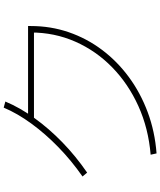

<svg xmlns="http://www.w3.org/2000/svg" viewBox="66 -910 868 1040"><g transform="rotate(-90 500.0 -390.0)"><path d="M182 -8Q325 -20 445.5 -74.5Q566 -129 655.5 -216.5Q745 -304 794.5 -416.5Q844 -529 844 -657L860 -640H372V-672H879V-657Q879 -549 845.5 -451.5Q812 -354 750 -271.5Q688 -189 602.5 -126Q517 -63 412.5 -24Q308 15 189 24ZM64 -377Q150 -437 222.5 -507.5Q295 -578 350.5 -654Q406 -730 437 -804L470 -795Q437 -716 380.5 -637.5Q324 -559 249.5 -486.5Q175 -414 85 -352Z"/></g></svg>

Font: M PLUS 2 Thin ExtraLight
Style: Regular
Weight: 250
Version: Version 1.001